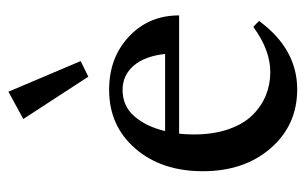

<svg xmlns="http://www.w3.org/2000/svg" viewBox="-160 -582 753 474"><g transform="rotate(-90 217.0 -345.5)"><path d="M264.2 -504.4 159.7 -665 227.1 -701.7 302.7 -523.4ZM232.9 11.2Q144.5 11.2 87.6 -54.2Q30.8 -119.6 30.8 -221.7Q30.8 -323.7 86.7 -388.4Q142.6 -453.1 231.9 -453.1Q311 -453.1 363.3 -404.1Q415.5 -355 415.5 -280.3H123.5Q121.6 -264.2 121.6 -243.7Q121.6 -195.8 134.3 -158.9Q147 -122.1 168.7 -99.9Q190.4 -77.6 217.5 -66.4Q244.6 -55.2 275.4 -55.2Q330.1 -55.2 387.2 -97.2L401.9 -83Q332.5 11.2 232.9 11.2ZM231.4 -419.9Q191.9 -419.9 166.5 -390.9Q141.1 -361.8 129.9 -314.9H320.3Q314.9 -365.2 291.3 -392.6Q267.6 -419.9 231.4 -419.9Z"/></g></svg>

Font: Elstob 10pt Medium
Style: Regular
Weight: 500
Designer: Peter S. Baker
Version: Version 1.015